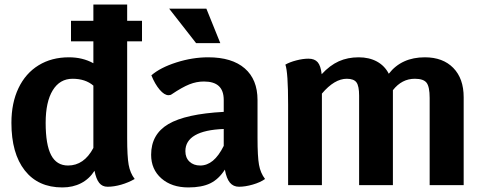

<svg xmlns="http://www.w3.org/2000/svg" viewBox="-20 -811 2122 841"><path d="M537 -630V-207Q537 -126 543.5 -89.5Q550 -53 570 -27Q542 -11 510.5 -2Q479 7 451 7Q428 7 414.5 -10Q401 -27 394 -63Q371 -27 335 -8.5Q299 10 253 10Q147 10 88.5 -64.5Q30 -139 30 -273Q30 -360 61 -425Q92 -490 149 -525Q206 -560 282 -560Q342 -560 389 -534V-630H291V-720H389V-791H537V-720H602V-630ZM389 -163V-436Q354 -466 298 -466Q242 -466 211 -415.5Q180 -365 180 -273Q180 -177 204 -131.5Q228 -86 278 -86Q348 -86 389 -163Z M1141 -27Q1120 -12 1087 -2.5Q1054 7 1027 7Q1002 7 987 -11Q972 -29 965 -68Q938 -26 901 -8Q864 10 805 10Q732 10 687 -29.5Q642 -69 642 -133Q642 -223 717.5 -267.5Q793 -312 960 -321V-373Q960 -414 938.5 -434Q917 -454 873 -454Q841 -454 809.5 -441.5Q778 -429 732 -398Q727 -394 718 -394Q700 -394 679.5 -418Q659 -442 643 -481Q682 -515 752.5 -537.5Q823 -560 892 -560Q996 -560 1052 -511.5Q1108 -463 1108 -373V-207Q1108 -125 1114.5 -89Q1121 -53 1141 -27ZM960 -172V-246Q877 -243 834.5 -218.5Q792 -194 792 -149Q792 -120 810 -103Q828 -86 857 -86Q887 -86 912.5 -107Q938 -128 960 -172ZM721 -773H884L945 -622H839Z M2011 -385V0H1862V-382Q1862 -431 1848.5 -448.5Q1835 -466 1797 -466Q1740 -466 1701 -416V-404V0H1553V-392Q1553 -434 1541.5 -450Q1530 -466 1499 -466Q1445 -466 1390 -401V0H1242V-353Q1242 -495 1230 -528Q1249 -539 1278 -546.5Q1307 -554 1331 -554Q1358 -554 1371.5 -538.5Q1385 -523 1389 -486Q1425 -525 1464 -542.5Q1503 -560 1551 -560Q1597 -560 1631 -541.5Q1665 -523 1683 -488Q1739 -560 1841 -560Q1920 -560 1965.5 -513.5Q2011 -467 2011 -385Z"/></svg>

Font: Krub
Style: Bold
Weight: 700
Version: Version 1.000; ttfautohint (v1.6)